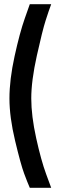

<svg xmlns="http://www.w3.org/2000/svg" viewBox="-20 -770 300 915"><path d="M122 -750H224Q213 -721 197.5 -672.5Q182 -624 155.5 -504.5Q129 -385 129 -301Q129 -218 152.5 -111.5Q176 -5 200 60L224 125H122Q111 100 95 57Q79 14 52 -99Q25 -212 25 -301Q25 -390 49.5 -502Q74 -614 98 -682Z"/></svg>

Font: TitilliumText22L Lt
Style: Medium
Weight: 500
Designer: Campivisivi
Foundry: Campivisivi
Version: 1.000